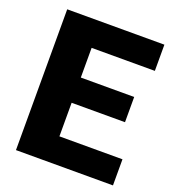

<svg xmlns="http://www.w3.org/2000/svg" viewBox="-130 -811 821 911"><g transform="rotate(20 280.0 -355.5)"><path d="M494.6 -301.3H225.1V-131.8H543.5V0H53.7V-710.9H544.4V-578.6H225.1V-428.7H494.6Z"/></g></svg>

Font: Roboto Black
Style: Regular
Weight: 900
Designer: Google
Version: Version 2.134; 2016